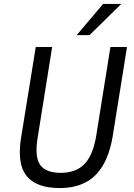

<svg xmlns="http://www.w3.org/2000/svg" viewBox="-20 -943 677 972"><path d="M283 9Q220 9 178 -7.5Q136 -24 112.5 -55Q89 -86 83 -131.5Q77 -177 85 -235L161 -705H244L170 -242Q155 -147 184 -107.5Q213 -68 287 -68Q365 -68 408 -113Q451 -158 467 -255L539 -705H623L551 -256Q536 -165 501 -105.5Q466 -46 411 -18.5Q356 9 283 9ZM368 -765 502 -923H594L433 -765Z"/></svg>

Font: Nunito Sans 7pt Condensed
Style: Italic
Weight: 400
Width: 3
Italic angle: -9°
Designer: Vernon Adams
Foundry: Vernon Adams
Version: Version 3.101;gftools[0.9.27]